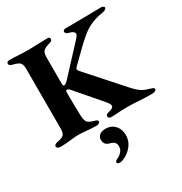

<svg xmlns="http://www.w3.org/2000/svg" viewBox="-212 -812 1196 1259"><g transform="rotate(-30 386.0 -182.5)"><path d="M18 0ZM18 -11Q18 -27 44 -32Q82 -39 94 -52Q106 -65 106 -98V-551Q106 -584 92.5 -597Q79 -610 39 -619Q18 -624 18 -640Q18 -647 24 -651Q30 -655 38 -655Q75 -655 114 -652Q162 -650 181 -650Q200 -650 248 -652Q302 -654 326 -654Q344 -654 344 -640Q344 -631 339 -626.5Q334 -622 322 -619Q283 -608 271 -594.5Q259 -581 259 -550V-347Q259 -331 269 -331Q276 -331 294 -347L486 -554Q505 -575 505 -585Q505 -606 464 -615Q442 -621 442 -637Q442 -643 448.5 -647Q455 -651 462 -651H531L629 -652Q693 -654 729 -654Q739 -654 747 -650Q755 -646 755 -640Q755 -632 746 -626.5Q737 -621 725 -619Q636 -607 571 -557Q543 -535 512 -506Q481 -477 452 -448Q435 -431 398 -395Q391 -388 391 -382Q391 -375 399 -365L638 -97Q662 -71 683 -56.5Q704 -42 741 -32Q757 -27 764.5 -23.5Q772 -20 772 -12Q772 -4 762 0.5Q752 5 734 5Q714 5 687 4Q660 3 646 2Q586 -2 555 -2Q533 -2 495 0Q464 3 430 3Q422 3 416 -1.5Q410 -6 410 -12Q410 -28 430 -33Q470 -41 472 -60Q472 -71 455 -93L292 -282Q279 -298 268 -298Q259 -298 259 -282Q259 -164 262 -100Q264 -69 274 -55.5Q284 -42 320 -32Q334 -28 340.5 -24Q347 -20 347 -12Q347 -5 338 -0.5Q329 4 318 4Q292 4 234 -1Q225 -2 213 -3Q201 -4 184 -4Q167 -4 131 0Q85 6 46 6Q36 6 27 1Q18 -4 18 -11ZM311 277Q311 269 326 261Q349 251 364 234Q379 217 379 194Q379 173 368.5 163Q358 153 335 147Q316 142 306.5 130.5Q297 119 297 97Q297 77 313.5 63.5Q330 50 358 50Q401 50 428 78.5Q455 107 455 152Q455 194 432.5 225Q410 256 380 273Q350 290 333 290Q311 290 311 277Z"/></g></svg>

Font: EB Garamond
Style: Bold
Weight: 700
Designer: Georg Duffner and Octavio Pardo
Foundry: Georg Duffner
Version: Version 1.000; ttfautohint (v1.6)